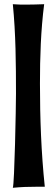

<svg xmlns="http://www.w3.org/2000/svg" viewBox="-20 -826 268 913"><path d="M190 -806C159 -805 133 -804 105 -804C85 -804 65 -804 41 -806C55 -665 56 -522 56 -380C56 -320 49 47 41 67C83 63 115 62 155 62H193C176 -100 170 -264 170 -428C170 -554 174 -681 190 -806Z"/></svg>

Font: Rum Raisin
Style: Regular
Weight: 400
Designer: Astigmatic (AOETI)
Foundry: Astigmatic (AOETI)
Version: Version 1.000